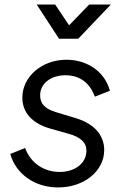

<svg xmlns="http://www.w3.org/2000/svg" viewBox="-20 -810 550 842"><path d="M235 12C349 12 437 -60 437 -152C437 -218 392 -268 312 -292L226 -318C176 -333 156 -356 156 -392C156 -443 202 -480 267 -480C329 -480 374 -447 396 -386L462 -412C440 -494 365 -548 271 -548C164 -548 78 -474 78 -382C78 -316 121 -268 204 -245L279 -224C334 -209 359 -185 359 -149C359 -95 310 -56 242 -56C171 -56 114 -96 90 -161L25 -135C50 -46 133 12 235 12ZM141 -790 239 -640H323L466 -790H371L283 -699L222 -790Z"/></svg>

Font: Mluvka
Style: Italic
Weight: 400
Italic angle: -8°
Designer: Modified by Jiří Krblich, Original typeface by Gumpita Rahayu
Foundry: Gumpita Rahayu & Jiří Krblich
Version: Version 2.000;Glyphs 3.1.1 (3134)